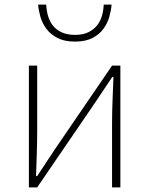

<svg xmlns="http://www.w3.org/2000/svg" viewBox="-20 -811 646 831"><path d="M463 -791Q461 -766 453 -738Q445 -710 427.5 -686Q410 -662 380 -646.5Q350 -631 305 -631Q259 -631 229 -646.5Q199 -662 181 -686Q163 -710 155 -738Q147 -766 145 -791H180Q181 -767 187.5 -743.5Q194 -720 208 -701.5Q222 -683 246 -671.5Q270 -660 305 -660Q339 -660 362.5 -671.5Q386 -683 400.5 -701.5Q415 -720 421.5 -743.5Q428 -767 429 -791ZM105 -527H141V-249Q141 -205 139.5 -154Q138 -103 136 -49H141Q158 -74 179 -106.5Q200 -139 217 -164L465 -527H501V0H465V-277Q465 -322 467 -373Q469 -424 471 -478H466L389 -363L141 0H105Z"/></svg>

Font: SpoqaHanSansJP-Thin
Style: Regular
Weight: 250
Designer: [Source Han Sans]
Ryoko NISHIZUKA  (kana & ideographs); Paul D. Hunt (Latin, Greek & Cyrillic); Wenlong ZHANG  (bopomofo
Foundry: Spoqa (http://bi.spoqa.com)
Version: Version 1.002.20150607